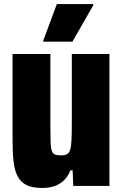

<svg xmlns="http://www.w3.org/2000/svg" viewBox="-20 -845 561 949"><path d="M188 84Q140 84 111.5 70Q83 56 67.5 27Q52 -2 47 -46Q42 -90 42 -150V-578H229V-224Q229 -173 230 -143.5Q231 -114 236 -99.5Q241 -85 252 -81Q263 -77 281 -77Q300 -77 310.5 -82.5Q321 -88 326.5 -104Q332 -120 333.5 -154.5Q335 -189 335 -246V-578H521V74H342L339 -3H328Q317 26 297 45.5Q277 65 250.5 74.5Q224 84 188 84ZM194 -639V-645L261 -825H441V-819L338 -639Z"/></svg>

Font: Farlight84_Sys_V01
Style: Bold
Weight: 700
Designer: Monotype Design Team, Nadine Chahine and Nizar Qandah
Foundry: Monotype Imaging Inc.
Version: Version 2.004;October 31, 2024;FontCreator 14.0.0.2814 64-bi